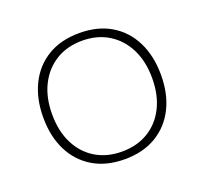

<svg xmlns="http://www.w3.org/2000/svg" viewBox="-97 -633 803 754"><g transform="rotate(-20 304.0 -255.5)"><path d="M304 8Q227 8 172 -25Q117 -58 87.5 -117Q58 -176 58 -255Q58 -334 87.5 -393.5Q117 -453 172 -486Q227 -519 304 -519Q381 -519 436 -486Q491 -453 520.5 -393.5Q550 -334 550 -255Q550 -176 520.5 -117Q491 -58 436 -25Q381 8 304 8ZM304 -24Q367 -24 414 -52.5Q461 -81 487 -133Q513 -185 513 -255Q513 -325 487 -377Q461 -429 414 -458Q367 -487 304 -487Q241 -487 194 -458Q147 -429 121 -377Q95 -325 95 -255Q95 -185 121 -133Q147 -81 194 -52.5Q241 -24 304 -24Z"/></g></svg>

Font: Noto Sans Thai Looped ExtLight
Style: Regular
Weight: 200
Designer: Sasikarn Vongin, Ben Mitchell
Foundry: The Fontpad Ltd
Version: Version 1.00